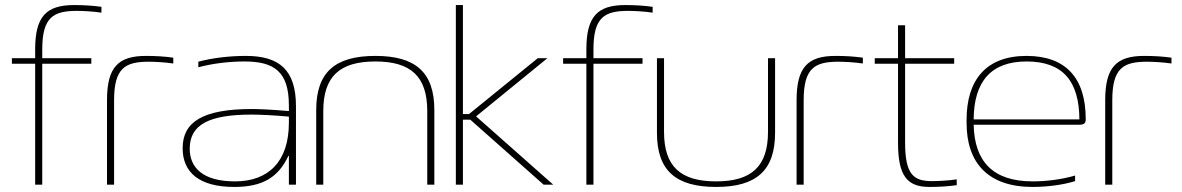

<svg xmlns="http://www.w3.org/2000/svg" viewBox="-20 -730 4671 759"><path d="M284 -687C307 -687 348 -685 381 -680V-703C346 -708 310 -710 273 -710C163 -710 119 -665 119 -535V-500H27V-478H119V0H147V-478H341V-500H147V-535C147 -662 191 -687 284 -687Z M568 -486C591 -486 632 -484 665 -479V-502C630 -507 594 -509 557 -509C447 -509 403 -464 403 -334V0H431V-334C431 -461 475 -486 568 -486Z M952 -509C888 -509 818 -501 764 -486V-464C823 -480 890 -487 946 -487C1064 -487 1122 -447 1122 -313V-291C1052 -297 1003 -299 975 -299C780 -299 702 -247 702 -144C702 -49 767 9 906 9C1017 9 1080 -28 1120 -114H1122V0H1150V-310C1150 -454 1084 -509 952 -509ZM730 -142C730 -238 807 -277 975 -277C1010 -277 1068 -274 1122 -269V-245C1122 -91 1041 -13 909 -13C781 -13 730 -68 730 -142Z M1230 -295V0H1258V-291C1258 -428 1323 -487 1464 -487C1604 -487 1669 -428 1669 -291V0H1697V-295C1697 -444 1623 -509 1464 -509C1304 -509 1230 -444 1230 -295Z M1782 -710V0H1810V-257H1839L2129 0H2167L1862 -270L2144 -500H2106L1834 -279H1810V-710Z M2463 -687C2486 -687 2527 -685 2560 -680V-703C2525 -708 2489 -710 2452 -710C2342 -710 2298 -665 2298 -535V-500H2206V-478H2298V0H2326V-478H2520V-500H2326V-535C2326 -662 2370 -687 2463 -687Z M2577 -205C2577 -56 2651 9 2811 9C2970 9 3044 -56 3044 -205V-500H3016V-209C3016 -72 2951 -13 2811 -13C2670 -13 2605 -72 2605 -209V-500H2577Z M3294 -486C3317 -486 3358 -484 3391 -479V-502C3356 -507 3320 -509 3283 -509C3173 -509 3129 -464 3129 -334V0H3157V-334C3157 -461 3201 -486 3294 -486Z M3665 -14C3592 -14 3558 -39 3558 -166V-478H3752V-500H3558V-630H3530V-500H3438V-478H3530V-166C3530 -36 3565 9 3654 9C3691 9 3727 7 3762 2V-21C3729 -16 3688 -14 3665 -14Z M4272 -259C4272 -422 4193 -509 4038 -509C3879 -509 3801 -415 3801 -256V-244C3801 -85 3887 9 4062 9C4119 9 4182 1 4230 -14V-36C4175 -20 4114 -13 4062 -13C3906 -13 3832 -91 3829 -237H4247C4268 -237 4272 -245 4272 -259ZM3829 -258C3830 -407 3897 -487 4038 -487C4183 -487 4246 -408 4247 -258Z M4514 -486C4537 -486 4578 -484 4611 -479V-502C4576 -507 4540 -509 4503 -509C4393 -509 4349 -464 4349 -334V0H4377V-334C4377 -461 4421 -486 4514 -486Z"/></svg>

Font: LT Wave Thin
Style: Regular
Weight: 100
Designer: Daniel Lyons
Version: Version 2.5 (Glyphs App)